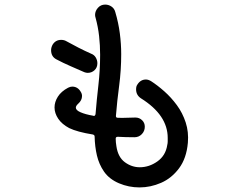

<svg xmlns="http://www.w3.org/2000/svg" viewBox="-20 -791 1040 838"><path d="M639 -437Q667 -419 697 -392.5Q727 -366 752 -332Q777 -298 790.5 -256.5Q804 -215 800 -168Q794 -100 761.5 -56.5Q729 -13 683 7Q637 27 589 27Q542 27 499.5 9Q457 -9 434 -42Q412 -74 403 -112.5Q394 -151 393 -195Q393 -202 385 -204Q317 -215 282 -232Q250 -249 234 -273Q218 -297 218 -322Q218 -346 232.5 -369Q247 -392 277 -408Q287 -413 295 -413Q319 -413 332 -391Q338 -382 338 -372Q338 -353 321 -338Q311 -329 311 -321Q311 -310 331.5 -301Q352 -292 386 -286Q387 -286 388 -285.5Q389 -285 390 -285Q395 -285 397 -293Q402 -355 409.5 -420Q417 -485 417 -552Q417 -593 412.5 -633.5Q408 -674 397 -714Q396 -717 395.5 -720Q395 -723 395 -726Q395 -743 407.5 -757Q420 -771 439 -771Q454 -771 466.5 -762.5Q479 -754 483 -739Q497 -692 503 -645.5Q509 -599 509 -555Q509 -484 500 -416.5Q491 -349 486 -286V-284Q486 -277 494 -277Q513 -276 532 -277Q551 -278 571 -278Q588 -278 600 -266.5Q612 -255 612 -238Q612 -219 599 -205.5Q586 -192 567 -192Q548 -192 529.5 -192.5Q511 -193 494 -194Q485 -194 485 -186Q485 -171 488 -153Q495 -105 525 -83Q555 -61 590 -61Q631 -61 667 -86.5Q703 -112 710 -158Q712 -166 712 -174Q712 -182 712 -189Q712 -289 595 -362Q574 -376 574 -401Q574 -414 579 -421Q593 -444 617 -444Q627 -444 639 -437ZM348 -476Q323 -487 288.5 -502Q254 -517 226 -532Q203 -544 203 -572Q203 -583 209 -595Q222 -617 247 -617Q260 -617 270 -611Q293 -598 322.5 -583Q352 -568 377 -557Q391 -552 398 -540Q405 -528 405 -515Q405 -496 392.5 -484.5Q380 -473 363 -473Q356 -473 348 -476Z"/></svg>

Font: Kiwi Maru Medium
Style: Regular
Weight: 500
Designer: Hiroki-Chan
Version: Version 1.100